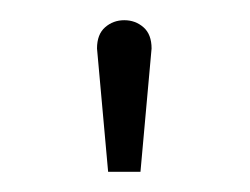

<svg xmlns="http://www.w3.org/2000/svg" viewBox="-20 -759 247 190"><path d="M76 -711 87 -589H119L130 -711Q130 -725 122 -732Q114 -739 103 -739Q92 -739 84 -732Q76 -725 76 -711Z"/></svg>

Font: Advent Pro Light
Style: Regular
Weight: 300
Version: Version 3.000